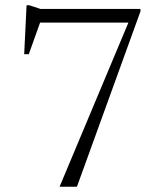

<svg xmlns="http://www.w3.org/2000/svg" viewBox="-20 -710 606 730"><path d="M114 -624 139 -642.5 89.5 -504H72L81 -690H91.5L134 -676H514V-666.5L272.5 0H206.5L477 -645L482 -624Z"/></svg>

Font: Newsreader 16pt Light
Style: Regular
Weight: 300
Designer: Hugues Gentile
Foundry: Production Type
Version: Version 1.003